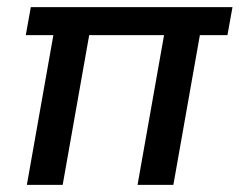

<svg xmlns="http://www.w3.org/2000/svg" viewBox="-20 -516 669 536"><path d="M55 0 129 -418H52L66 -496H629L615 -418H538L464 0H364L438 -418H229L155 0Z"/></svg>

Font: DM Sans 36pt Medium
Style: Italic
Weight: 500
Italic angle: -10°
Designer: Colophon Foundry, Jonny Pinhorn
Foundry: Colophon Foundry
Version: Version 4.004;gftools[0.9.30]